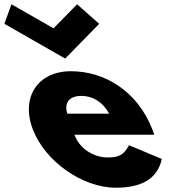

<svg xmlns="http://www.w3.org/2000/svg" viewBox="-229 -860 852 895"><path d="M-175.6 -840 -208.6 -749 74.9 -587 233.4 -749 130.4 -840 20.5 -728ZM489.6 -232C488.3 -238 484.1 -249 481.4 -256C412 -436 257.6 -528 101.6 -528C-53.4 -528 -133.4 -406 -75.6 -256C-18.2 -107 155.8 15 310.8 15C424.8 15 504.5 -22 525.2 -119L372.5 -183C347.2 -137 326.5 -126 269.5 -126C224.5 -126 148.1 -153 117.6 -232ZM84.9 -330C69.8 -377 89.9 -413 150.9 -413C202.9 -413 251.1 -384 279.9 -330Z"/></svg>

Font: Hussar
Style: BdOpOblFour
Weight: 700
Foundry: Cannot Into Space Fonts
Version: Version 2.00